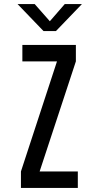

<svg xmlns="http://www.w3.org/2000/svg" viewBox="-20 -920 490 940"><path d="M82.5 0V-80.5L259 -619.5H89.5V-700H351.5V-619.5L174 -80.5H361V0ZM66 -900H150L224 -816L297 -900H381L254 -768H193Z"/></svg>

Font: Trispace Condensed
Style: Regular
Weight: 400
Width: 3
Designer: Tyler Finck
Foundry: Etcetera Type Company
Version: Version 1.210; ttfautohint (v1.8.3)